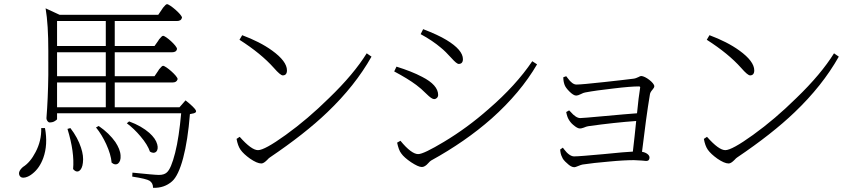

<svg xmlns="http://www.w3.org/2000/svg" viewBox="-20 -830 4082 922"><path d="M806 41C847 6 879 -115 892 -282L911 -286C921 -289 924 -294 920 -301C915 -310 899 -326 871 -348L842 -315H531V-434H809C822 -434 830 -439 833 -450C833 -465 776 -514 763 -514C759 -514 753 -508 744 -497C742 -494 740 -491 739 -489L722 -464H531V-579H806C820 -579 828 -584 830 -595C830 -610 776 -658 763 -658C759 -658 753 -652 744 -641C742 -638 740 -635 739 -633L722 -609H531V-729H829C843 -729 851 -734 854 -745C854 -760 795 -810 782 -810C778 -810 772 -804 763 -793C760 -789 758 -786 757 -784L740 -759H266L199 -790C208 -737 212 -669 212 -585V-470C211 -394 208 -325 203 -262C203 -253 211 -242 218 -242C228 -242 237 -244 244 -249C251 -253 254 -256 254 -259V-286H850C843 -210 834 -147 821 -96C808 -45 795 -13 780 -1C772 6 760 10 743 10C728 10 686 6 616 -1L615 18C661 25 689 32 698 38C709 45 715 56 715 72C751 73 781 63 806 41ZM102 22C114 19 125 13 136 4C159 -14 176 -39 188 -72C203 -114 206 -162 196 -215H178C179 -174 170 -136 151 -100C134 -67 114 -43 90 -28C72 -12 67 2 75 15C80 23 89 25 102 22ZM331 -18C351 6 374 -9 378 -48C381 -70 378 -94 369 -121C359 -152 342 -184 318 -215L304 -211C327 -136 336 -72 331 -18ZM516 -49C539 -29 562 -47 559 -83C558 -104 549 -125 534 -148C515 -175 489 -201 454 -225L441 -218C460 -195 476 -168 490 -138C505 -105 514 -75 516 -49ZM700 -102C725 -86 744 -105 735 -137C730 -156 717 -174 697 -192C673 -213 641 -232 600 -247L589 -238C612 -221 634 -200 655 -175C678 -148 693 -123 700 -102ZM254 -434H488V-315H254ZM254 -579H488V-464H254ZM254 -729H488V-609H254Z M1235 -45C1243 -45 1252 -51 1263 -62C1268 -68 1273 -72 1276 -74C1387 -149 1479 -221 1552 -291C1640 -375 1711 -464 1764 -558L1741 -574C1700 -508 1640 -436 1560 -359C1492 -292 1423 -233 1352 -182C1284 -133 1240 -109 1219 -109C1198 -109 1169 -130 1131 -173L1116 -163C1120 -141 1126 -124 1135 -111C1145 -97 1160 -83 1181 -68C1203 -53 1221 -45 1235 -45ZM1338 -468C1351 -468 1358 -476 1358 -492C1358 -521 1334 -553 1287 -587C1247 -616 1199 -640 1143 -661L1130 -639C1199 -595 1254 -550 1295 -504C1316 -480 1330 -468 1338 -468Z M2006 -28C2015 -28 2026 -34 2037 -47C2042 -53 2047 -57 2050 -59C2159 -119 2256 -186 2341 -261C2433 -343 2506 -430 2559 -521L2536 -536C2484 -459 2414 -382 2327 -307C2258 -246 2187 -194 2112 -149C2047 -110 2006 -90 1988 -90C1967 -90 1938 -111 1903 -154L1887 -145C1892 -122 1898 -104 1907 -93C1916 -80 1932 -66 1954 -51C1977 -36 1994 -28 2006 -28ZM2065 -354C2074 -354 2084 -362 2084 -374C2084 -406 2058 -435 2007 -461C1973 -479 1932 -495 1884 -510L1873 -487C1916 -464 1951 -443 1979 -422C1994 -411 2010 -397 2028 -379C2045 -362 2057 -354 2065 -354ZM2183 -523C2196 -523 2203 -531 2203 -546C2203 -575 2177 -606 2124 -638C2096 -655 2059 -672 2012 -690L2000 -666C2039 -645 2071 -623 2097 -601C2112 -589 2129 -572 2148 -551C2165 -532 2176 -523 2183 -523Z M2738 -27C2741 -27 2748 -29 2757 -33C2766 -37 2773 -39 2778 -40C2812 -45 2854 -50 2903 -54C2954 -59 2995 -61 3024 -61C3033 -61 3045 -60 3062 -59C3072 -58 3079 -57 3083 -57C3094 -57 3099 -63 3099 -74C3099 -86 3083 -98 3063 -101C3076 -208 3088 -300 3101 -377C3102 -384 3106 -391 3113 -399C3119 -406 3122 -411 3122 -416C3122 -432 3079 -465 3059 -465C3056 -465 3051 -463 3046 -460C3038 -456 3030 -453 3021 -452C2991 -448 2945 -443 2882 -436C2809 -428 2765 -424 2748 -424C2735 -424 2721 -434 2706 -455C2703 -459 2700 -462 2699 -464L2685 -459C2685 -446 2687 -434 2691 -423C2694 -414 2702 -403 2714 -391C2727 -378 2738 -371 2747 -371C2752 -371 2759 -373 2769 -378C2778 -383 2785 -385 2790 -386C2827 -393 2872 -399 2925 -405C2982 -412 3023 -415 3047 -415C3053 -415 3055 -413 3054 -409C3049 -379 3044 -338 3039 -286C3008 -284 2954 -279 2876 -272C2811 -266 2774 -263 2766 -263C2753 -263 2737 -273 2720 -293C2717 -296 2714 -299 2713 -300L2699 -292C2702 -276 2706 -265 2710 -258C2715 -249 2722 -239 2733 -230C2746 -219 2756 -213 2765 -213C2769 -213 2775 -214 2783 -217C2792 -221 2799 -223 2805 -224C2890 -236 2966 -244 3035 -249C3030 -200 3025 -151 3019 -102C2995 -101 2949 -97 2880 -90C2803 -83 2755 -79 2737 -79C2722 -79 2705 -91 2688 -114C2686 -117 2684 -120 2683 -121L2670 -112C2671 -97 2674 -85 2679 -76C2682 -67 2690 -57 2703 -46C2716 -33 2728 -27 2738 -27Z M3479 -45C3487 -45 3496 -51 3507 -62C3512 -68 3517 -72 3520 -74C3631 -149 3723 -221 3796 -291C3884 -375 3955 -464 4008 -558L3985 -574C3944 -508 3884 -436 3804 -359C3736 -292 3667 -233 3596 -182C3528 -133 3484 -109 3463 -109C3442 -109 3413 -130 3375 -173L3360 -163C3364 -141 3370 -124 3379 -111C3389 -97 3404 -83 3425 -68C3447 -53 3465 -45 3479 -45ZM3582 -468C3595 -468 3602 -476 3602 -492C3602 -521 3578 -553 3531 -587C3491 -616 3443 -640 3387 -661L3374 -639C3443 -595 3498 -550 3539 -504C3560 -480 3574 -468 3582 -468Z"/></svg>

Font: AllPunType ExtraLight
Style: Regular
Weight: 280
Version: 1.0